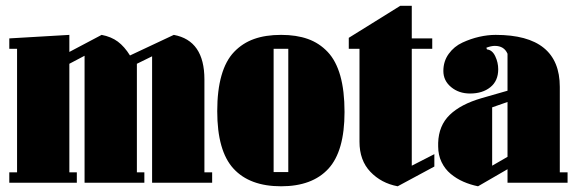

<svg xmlns="http://www.w3.org/2000/svg" viewBox="-20 -633 1998 665"><path d="M12.2 0V-36.1H39.1V-463.9H12.2V-500L220.2 -512.2V-453.1L332 -512.2Q365.2 -505.9 388.2 -488.8Q411.1 -471.7 430.2 -440.9L582 -512.2Q688 -492.7 688 -357.9V-36.1H714.8V0H506.8V-438L454.1 -412.1V-36.1H480V0H272.9V-439.9L220.2 -412.1V-36.1H246.1V0Z M953.6 12.2Q844.7 12.2 788.6 -49.1Q732.4 -110.4 732.4 -248Q732.4 -319.8 747.1 -371.3Q761.7 -422.9 791 -453.4Q820.3 -483.9 860.1 -498Q899.9 -512.2 953.6 -512.2Q1006.8 -512.2 1046.4 -498Q1085.9 -483.9 1115 -453.1Q1144 -422.4 1158.7 -370.4Q1173.3 -318.4 1173.3 -245.1Q1173.3 -109.4 1117.4 -48.6Q1061.5 12.2 953.6 12.2ZM927.7 -37.1H978.5V-463.9H927.7Z M1366.2 -612.8H1406.2V-500H1477.1V-463.9H1406.2V-59.1L1484.4 -99.1V-56.2L1357.4 12.2Q1300.3 1.5 1262.7 -38.1Q1225.1 -77.6 1225.1 -142.1V-463.9H1188V-502Z M1737.8 -318.8V-446.8Q1726.1 -474.1 1693.8 -474.1Q1681.6 -474.1 1664.6 -467.8L1666.5 -461.9Q1685.1 -460 1695.3 -438.2Q1705.6 -416.5 1705.6 -393.1Q1705.6 -353 1678.5 -331.1Q1651.4 -309.1 1607.9 -309.1Q1569.3 -309.1 1542.5 -331.3Q1515.6 -353.5 1515.6 -387.2Q1515.6 -420.9 1534.2 -446.5Q1552.7 -472.2 1581.8 -485.6Q1610.8 -499 1640.1 -505.6Q1669.4 -512.2 1696.8 -512.2Q1918.9 -512.2 1918.9 -332V-36.1H1945.8V0H1737.8V-46.9L1635.7 12.2Q1608.9 6.8 1585 -3.7Q1561 -14.2 1541 -30.8Q1521 -47.4 1509.3 -71.8Q1497.6 -96.2 1497.6 -126V-138.2Q1499.5 -198.2 1537.6 -235.1Q1575.7 -272 1647.9 -293ZM1684.6 -261.2V-59.1L1737.8 -89.8V-279.8Z"/></svg>

Font: Lletraferida
Style: Heavy
Weight: 900
Designer: Josep Patau Bellart
Foundry: Josep Patau Bellart
Version: Version 1.000